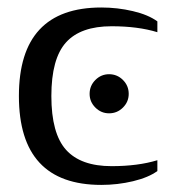

<svg xmlns="http://www.w3.org/2000/svg" viewBox="-20 -491 484 520"><path d="M31.2 -231Q31.2 -470.7 254.4 -470.7Q298.3 -470.7 339.8 -460.9Q381.3 -451.2 406.2 -433.1V-403.8Q353.5 -419.9 282.2 -419.9Q198.2 -419.9 158.7 -376Q119.1 -332 119.1 -231Q119.1 -129.4 158.9 -85.2Q198.7 -41 282.2 -41Q353.5 -41 406.2 -57.1V-27.8Q382.3 -10.3 340.3 -0.2Q298.3 9.8 254.4 9.8Q31.2 9.8 31.2 -231ZM328.6 -236.8Q328.6 -215.3 313 -199.7Q297.4 -184.1 275.4 -184.1Q253.9 -184.1 238.3 -199.7Q222.7 -215.3 222.7 -236.8Q222.7 -258.8 238.3 -274.4Q253.9 -290 275.4 -290Q297.4 -290 313 -274.4Q328.6 -258.8 328.6 -236.8Z"/></svg>

Font: Tinos
Style: Regular
Weight: 400
Designer: Steve Matteson
Foundry: Monotype Imaging Inc.
Version: Version 1.23